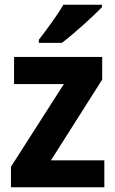

<svg xmlns="http://www.w3.org/2000/svg" viewBox="-20 -786 484 806"><path d="M408 -756V-766H246C220 -721 176 -662 143 -619V-606H240C290 -644 373 -719 408 -756ZM418 0V-113H194L409 -452V-547H39V-433H248L26 -86V0Z"/></svg>

Font: Noto Sans Lao Looped SemiCondensed
Style: Bold
Weight: 700
Width: 4
Designer: Mark Frömberg, Ben Mitchell
Foundry: The Fontpad Ltd
Version: Version 1.002